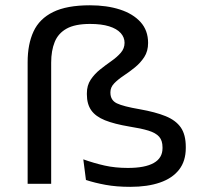

<svg xmlns="http://www.w3.org/2000/svg" viewBox="-20 -695 772 726"><path d="M84.5 -460Q84.5 -528 106.8 -576Q129 -624 180.8 -649.5Q232.5 -675 320 -675Q384 -675 433.5 -659Q483 -643 511.5 -611.5Q540 -580 540 -532.5Q540 -501.5 525.5 -479.2Q511 -457 490 -440Q469 -423 447.5 -408.8Q426 -394.5 411.8 -379.8Q397.5 -365 397.5 -346.5V-344.5Q397.5 -316 422 -304.2Q446.5 -292.5 508 -282Q567.5 -271.5 606.2 -255.8Q645 -240 663.8 -212.8Q682.5 -185.5 682.5 -139.5V-135.5Q682.5 -86 657.2 -53.5Q632 -21 585 -4.8Q538 11.5 472.5 11.5Q420.5 11.5 379.5 4Q338.5 -3.5 305 -14.5L295 -92.5Q335.5 -78 375.5 -69Q415.5 -60 463.5 -60Q528.5 -60 561.5 -78.8Q594.5 -97.5 594.5 -134.5V-138Q594.5 -163.5 581.8 -178Q569 -192.5 541.5 -201Q514 -209.5 469 -216.5Q412.5 -226 377 -240.2Q341.5 -254.5 325 -278Q308.5 -301.5 308.5 -338V-342.5Q308.5 -372 323 -393.8Q337.5 -415.5 358.5 -432.2Q379.5 -449 401 -464Q422.5 -479 436.8 -495.5Q451 -512 451 -533Q451 -554 436.2 -570.2Q421.5 -586.5 392.5 -595.5Q363.5 -604.5 320.5 -604.5Q264 -604.5 232 -586.8Q200 -569 186.8 -536.2Q173.5 -503.5 173.5 -458V0H84.5Z"/></svg>

Font: Anek Gujarati Expanded
Style: Regular
Weight: 400
Width: 7
Designer: Mrunmayee Ghaisas (Gujarati), Yesha Goshar (Latin)
Foundry: Ek Type
Version: Version 1.003